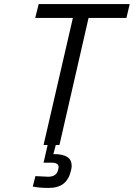

<svg xmlns="http://www.w3.org/2000/svg" viewBox="-20 -712 657 943"><path d="M617 -692 601 -624H415L272 0H254L242 45H247Q332 45 332 102Q332 112 329 124Q319 169 292 190Q265 211 220 211Q169 211 141 204L154 153Q202 156 216 156Q237 156 249.5 147.5Q262 139 266 120Q268 112 268 109Q268 87 233 87H194L214 0H194L338 -624H153L170 -692Z"/></svg>

Font: Cairo
Style: Italic
Weight: 400
Italic angle: -13°
Designer: Mohamed Gaber, Accademia di Belle Arti di Urbino and others
Foundry: Kief Type Foundry, Accademia di Belle Arti di Urbino and others
Version: Version 3.011